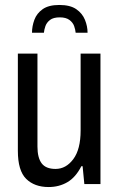

<svg xmlns="http://www.w3.org/2000/svg" viewBox="-20 -742 481 774"><path d="M219 -722Q263 -722 287.5 -705Q312 -688 322.5 -662Q333 -636 333 -610H285Q284 -622 279 -636.5Q274 -651 260 -661.5Q246 -672 221 -672Q195 -672 181.5 -661.5Q168 -651 163 -636.5Q158 -622 157 -610H109Q109 -636 118.5 -662Q128 -688 152 -705Q176 -722 219 -722ZM176 12Q119 12 85.5 -21Q52 -54 52 -134V-526H131V-151Q131 -106 148 -83.5Q165 -61 204 -61Q246 -61 275.5 -100.5Q305 -140 305 -216V-526H385V0H320L313 -72H308Q285 -27 251.5 -7.5Q218 12 176 12Z"/></svg>

Font: Archivo Condensed
Style: Regular
Weight: 400
Width: 3
Designer: Hector Gatti
Foundry: Omnibus-Type
Version: Version 2.001; ttfautohint (v1.8.3)